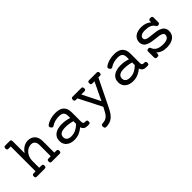

<svg xmlns="http://www.w3.org/2000/svg" viewBox="113 -1606 2773 2773"><g transform="rotate(-45 1499.0 -219.5)"><path d="M113.3 -574.2H68.4Q51.8 -574.2 44.7 -581.5Q37.6 -588.9 37.6 -607.4Q37.6 -626 44.7 -633.3Q51.8 -640.6 68.4 -640.6H155.8Q172.4 -640.6 179.4 -633.3Q186.5 -626 186.5 -607.4V-364.3Q218.3 -411.6 259.8 -436.8Q301.3 -461.9 350.1 -461.9Q383.8 -461.9 410.6 -450.7Q437.5 -439.5 456.3 -418.9Q475.1 -398.4 485.1 -368.9Q495.1 -339.4 495.1 -302.7V-66.4H535.2Q551.8 -66.4 558.8 -59.1Q565.9 -51.8 565.9 -33.2Q565.9 -14.6 558.8 -7.3Q551.8 0 535.2 0H377Q360.4 0 353.3 -7.3Q346.2 -14.6 346.2 -33.2Q346.2 -51.8 353.3 -59.1Q360.4 -66.4 377 -66.4H421.9V-295.4Q421.9 -316.4 417 -333.7Q412.1 -351.1 402.3 -363.5Q392.6 -376 377.7 -382.8Q362.8 -389.6 342.8 -389.6Q311.5 -389.6 283.2 -376Q254.9 -362.3 233.4 -337.9Q211.9 -313.5 199.2 -279.8Q186.5 -246.1 186.5 -206.1V-66.4H231.4Q248 -66.4 255.1 -59.1Q262.2 -51.8 262.2 -33.2Q262.2 -14.6 255.1 -7.3Q248 0 231.4 0H73.2Q56.6 0 49.6 -7.3Q42.5 -14.6 42.5 -33.2Q42.5 -51.8 49.6 -59.1Q56.6 -66.4 73.2 -66.4H113.3Z M1134.3 -66.4Q1150.9 -66.4 1158 -59.1Q1165 -51.8 1165 -33.2Q1165 -14.6 1158 -7.3Q1150.9 0 1134.3 0H1103Q1087.9 0 1074.2 -3.7Q1060.5 -7.3 1049.6 -15.1Q1038.6 -22.9 1030.5 -34.7Q1022.5 -46.4 1019 -62.5Q980.5 -28.8 934.1 -9Q887.7 10.7 833.5 10.7Q796.9 10.7 766.1 1.2Q735.4 -8.3 712.9 -26.6Q690.4 -44.9 678 -71.3Q665.5 -97.7 665.5 -131.8Q665.5 -172.9 681.4 -201.7Q697.3 -230.5 724.4 -248.3Q751.5 -266.1 787.4 -274.4Q823.2 -282.7 863.3 -282.7Q902.8 -282.7 939.9 -276.4Q977.1 -270 1011.7 -257.8V-299.3Q1011.7 -346.7 989 -368.9Q966.3 -391.1 911.1 -391.1Q871.6 -391.1 831.8 -380.6Q792 -370.1 761.2 -348.1Q750 -339.8 738.3 -342.3Q726.6 -344.7 715.8 -359.9Q705.1 -375 707.3 -387Q709.5 -398.9 720.7 -407.2Q739.7 -421.4 762.7 -431.9Q785.6 -442.4 810.3 -449Q835 -455.6 860.6 -458.7Q886.2 -461.9 911.1 -461.9Q998.5 -461.9 1041.7 -420.9Q1085 -379.9 1085 -299.3V-105Q1085 -66.4 1117.2 -66.4ZM1011.7 -191.9Q978 -203.1 939.9 -208.5Q901.9 -213.9 863.8 -213.9Q837.4 -213.9 815.2 -209.5Q793 -205.1 776.9 -195.6Q760.7 -186 751.7 -170.7Q742.7 -155.3 742.7 -133.3Q742.7 -97.7 767.3 -77.9Q792 -58.1 836.4 -58.1Q888.7 -58.1 932.1 -79.8Q975.6 -101.6 1011.7 -138.7Z M1743.7 -451.2Q1760.3 -451.2 1767.3 -443.8Q1774.4 -436.5 1774.4 -418Q1774.4 -399.4 1767.3 -392.1Q1760.3 -384.8 1743.7 -384.8H1713.4L1513.7 24.4Q1490.2 72.3 1467.8 105.5Q1445.3 138.7 1419.4 159.7Q1393.6 180.7 1362.5 190.7Q1331.5 200.7 1291.5 202.1Q1277.3 202.6 1267.8 195.8Q1258.3 189 1256.3 169.4Q1254.4 147.9 1261.5 138.7Q1268.6 129.4 1281.7 128.4Q1315.4 126.5 1339.1 119.4Q1362.8 112.3 1382.3 94.7Q1401.9 77.1 1420.7 46.1Q1439.5 15.1 1463.9 -34.2L1285.2 -384.8H1254.4Q1237.8 -384.8 1230.7 -392.1Q1223.6 -399.4 1223.6 -418Q1223.6 -436.5 1230.7 -443.8Q1237.8 -451.2 1254.4 -451.2H1427.2Q1443.8 -451.2 1450.9 -443.8Q1458 -436.5 1458 -418Q1458 -399.4 1450.9 -392.1Q1443.8 -384.8 1427.2 -384.8H1364.7L1502.4 -110.4L1633.8 -384.8H1590.3Q1573.7 -384.8 1566.7 -392.1Q1559.6 -399.4 1559.6 -418Q1559.6 -436.5 1566.7 -443.8Q1573.7 -451.2 1590.3 -451.2Z M2333.5 -66.4Q2350.1 -66.4 2357.2 -59.1Q2364.3 -51.8 2364.3 -33.2Q2364.3 -14.6 2357.2 -7.3Q2350.1 0 2333.5 0H2302.2Q2287.1 0 2273.4 -3.7Q2259.8 -7.3 2248.8 -15.1Q2237.8 -22.9 2229.7 -34.7Q2221.7 -46.4 2218.3 -62.5Q2179.7 -28.8 2133.3 -9Q2086.9 10.7 2032.7 10.7Q1996.1 10.7 1965.3 1.2Q1934.6 -8.3 1912.1 -26.6Q1889.6 -44.9 1877.2 -71.3Q1864.7 -97.7 1864.7 -131.8Q1864.7 -172.9 1880.6 -201.7Q1896.5 -230.5 1923.6 -248.3Q1950.7 -266.1 1986.6 -274.4Q2022.5 -282.7 2062.5 -282.7Q2102.1 -282.7 2139.2 -276.4Q2176.3 -270 2210.9 -257.8V-299.3Q2210.9 -346.7 2188.2 -368.9Q2165.5 -391.1 2110.4 -391.1Q2070.8 -391.1 2031 -380.6Q1991.2 -370.1 1960.4 -348.1Q1949.2 -339.8 1937.5 -342.3Q1925.8 -344.7 1915 -359.9Q1904.3 -375 1906.5 -387Q1908.7 -398.9 1919.9 -407.2Q1939 -421.4 1961.9 -431.9Q1984.9 -442.4 2009.5 -449Q2034.2 -455.6 2059.8 -458.7Q2085.4 -461.9 2110.4 -461.9Q2197.8 -461.9 2241 -420.9Q2284.2 -379.9 2284.2 -299.3V-105Q2284.2 -66.4 2316.4 -66.4ZM2210.9 -191.9Q2177.2 -203.1 2139.2 -208.5Q2101.1 -213.9 2063 -213.9Q2036.6 -213.9 2014.4 -209.5Q1992.2 -205.1 1976.1 -195.6Q1960 -186 1950.9 -170.7Q1941.9 -155.3 1941.9 -133.3Q1941.9 -97.7 1966.6 -77.9Q1991.2 -58.1 2035.6 -58.1Q2087.9 -58.1 2131.3 -79.8Q2174.8 -101.6 2210.9 -138.7Z M2559.1 -21Q2559.1 -3.9 2551 3.4Q2543 10.7 2522.5 10.7Q2502 10.7 2493.9 3.4Q2485.8 -3.9 2485.8 -21V-138.2Q2485.8 -155.3 2493.9 -162.6Q2502 -169.9 2522.5 -169.9Q2533.2 -169.9 2539.1 -165Q2544.9 -160.2 2548.8 -149.9Q2566.9 -102.5 2607.9 -81.3Q2648.9 -60.1 2716.8 -60.1Q2775.4 -60.1 2804.7 -80.8Q2834 -101.6 2834 -135.3Q2834 -152.8 2822.8 -163.3Q2811.5 -173.8 2792.5 -180.2Q2771 -187.5 2742.7 -190.9Q2714.4 -194.3 2683.1 -197.8Q2651.9 -201.2 2620.8 -206.5Q2589.8 -211.9 2563.5 -222.2Q2546.9 -228.5 2533.2 -237.8Q2519.5 -247.1 2509.5 -259.8Q2499.5 -272.5 2493.9 -289.1Q2488.3 -305.7 2488.3 -327.1Q2488.3 -359.9 2501.5 -385Q2514.6 -410.2 2537.8 -427.2Q2561 -444.3 2592.5 -453.1Q2624 -461.9 2661.1 -461.9Q2710 -461.9 2748.8 -447.5Q2787.6 -433.1 2815.4 -408.2V-430.2Q2815.4 -447.3 2823.5 -454.6Q2831.5 -461.9 2852.1 -461.9Q2872.6 -461.9 2880.6 -454.6Q2888.7 -447.3 2888.7 -430.2V-337.4Q2888.7 -320.3 2880.6 -313Q2872.6 -305.7 2852.1 -305.7Q2835.4 -305.7 2828.6 -318.4Q2817.4 -339.4 2801.5 -353.5Q2785.6 -367.7 2764.9 -376Q2744.1 -384.3 2719.2 -387.7Q2694.3 -391.1 2666 -391.1Q2618.7 -391.1 2592 -374.5Q2565.4 -357.9 2565.4 -327.1Q2565.4 -311 2575.9 -301.3Q2586.4 -291.5 2605 -285.6Q2625.5 -278.8 2652.8 -275.6Q2680.2 -272.5 2710.4 -269.3Q2740.7 -266.1 2771.5 -261.5Q2802.2 -256.8 2828.6 -247.1Q2846.7 -240.2 2861.8 -230.7Q2877 -221.2 2887.9 -207.8Q2898.9 -194.3 2905 -176.5Q2911.1 -158.7 2911.1 -135.3Q2911.1 -102.5 2898.7 -75.7Q2886.2 -48.8 2862.1 -29.5Q2837.9 -10.3 2802.5 0.2Q2767.1 10.7 2721.7 10.7Q2668.5 10.7 2628.7 -3.9Q2588.9 -18.6 2559.1 -48.3Z"/></g></svg>

Font: Courier Prime
Style: Regular
Weight: 400
Designer: Alan Dague-Greene
Foundry: Quote-Unquote Apps
Version: Version 1.203